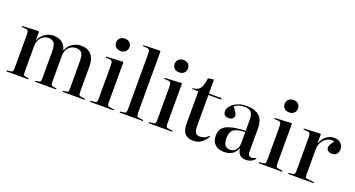

<svg xmlns="http://www.w3.org/2000/svg" viewBox="-48 -1397 3774 2042"><g transform="rotate(20 1839.0 -376.0)"><path d="M40 0V-12L85 -17Q101 -19 106 -28.5Q111 -38 111 -65V-435Q111 -469 104.5 -482Q98 -495 76 -496L30 -500L31 -511L216 -520L222 -515L221 -415H222Q244 -469 287.5 -499Q331 -529 382 -529Q440 -529 479 -501.5Q518 -474 533 -415Q553 -469 597.5 -499Q642 -529 695 -529Q770 -529 811 -484Q852 -439 852 -354V-58Q852 -35 858 -27Q864 -19 883 -17L926 -12V0H677V-11L710 -16Q727 -18 732.5 -26Q738 -34 738 -58V-361Q738 -433 719 -460Q700 -487 654 -487Q605 -487 571.5 -452Q538 -417 538 -356V-61Q538 -42 541.5 -31.5Q545 -21 562 -18L603 -11V0H363V-11L396 -16Q413 -18 419 -26Q425 -34 425 -58V-361Q425 -433 406 -460Q387 -487 341 -487Q291 -487 258 -449.5Q225 -412 225 -352V-61Q225 -38 229.5 -29.5Q234 -21 249 -18L289 -11V0Z M1106 -618Q1073 -618 1052 -637.5Q1031 -657 1031 -688Q1031 -719 1052 -739Q1073 -759 1106 -759Q1141 -759 1161.5 -739.5Q1182 -720 1182 -689Q1182 -658 1161 -638Q1140 -618 1106 -618ZM987 0V-12L1037 -17Q1053 -19 1057.5 -29Q1062 -39 1062 -65V-435Q1062 -469 1056 -482Q1050 -495 1028 -496L981 -500L982 -511L1169 -520L1176 -515V-61Q1176 -38 1181 -29Q1186 -20 1202 -18L1254 -11V0Z M1322 0V-12L1363 -17Q1382 -19 1387.5 -29Q1393 -39 1393 -66V-688Q1393 -720 1386.5 -732.5Q1380 -745 1358 -746L1312 -750L1313 -760L1500 -766L1507 -761V-63Q1507 -39 1512.5 -29Q1518 -19 1538 -17L1585 -11V0Z M1769 -618Q1736 -618 1715 -637.5Q1694 -657 1694 -688Q1694 -719 1715 -739Q1736 -759 1769 -759Q1804 -759 1824.5 -739.5Q1845 -720 1845 -689Q1845 -658 1824 -638Q1803 -618 1769 -618ZM1650 0V-12L1700 -17Q1716 -19 1720.5 -29Q1725 -39 1725 -65V-435Q1725 -469 1719 -482Q1713 -495 1691 -496L1644 -500L1645 -511L1832 -520L1839 -515V-61Q1839 -38 1844 -29Q1849 -20 1865 -18L1917 -11V0Z M2158 14Q2098 14 2064.5 -19.5Q2031 -53 2031 -134V-499H1961V-509Q2001 -512 2024.5 -527.5Q2048 -543 2060.5 -576Q2073 -609 2080 -664L2138 -673L2145 -668V-515H2288V-499H2145V-145Q2145 -99 2159 -75.5Q2173 -52 2210 -52Q2234 -52 2259 -62Q2284 -72 2303 -94L2313 -87Q2282 -38 2246.5 -12Q2211 14 2158 14Z M2506 14Q2440 14 2403 -21.5Q2366 -57 2366 -121Q2366 -172 2392 -204.5Q2418 -237 2479.5 -254.5Q2541 -272 2648 -277V-401Q2648 -461 2625.5 -487Q2603 -513 2551 -513Q2519 -513 2487 -502.5Q2455 -492 2438 -475Q2468 -441 2478.5 -421Q2489 -401 2489 -388Q2489 -370 2473.5 -355.5Q2458 -341 2430 -341Q2399 -341 2384 -356Q2369 -371 2369 -398Q2369 -430 2395.5 -460Q2422 -490 2466.5 -509.5Q2511 -529 2566 -529Q2664 -529 2713 -485Q2762 -441 2762 -343V-80Q2762 -53 2773.5 -41.5Q2785 -30 2804 -30Q2827 -30 2852 -43L2857 -35Q2833 -7 2806.5 3.5Q2780 14 2754 14Q2707 14 2683 -10.5Q2659 -35 2654 -83Q2630 -29 2594.5 -7.5Q2559 14 2506 14ZM2558 -30Q2598 -30 2623 -59Q2648 -88 2648 -135V-262Q2557 -260 2519.5 -233Q2482 -206 2482 -134Q2482 -30 2558 -30Z M3014 -618Q2981 -618 2960 -637.5Q2939 -657 2939 -688Q2939 -719 2960 -739Q2981 -759 3014 -759Q3049 -759 3069.5 -739.5Q3090 -720 3090 -689Q3090 -658 3069 -638Q3048 -618 3014 -618ZM2895 0V-12L2945 -17Q2961 -19 2965.5 -29Q2970 -39 2970 -65V-435Q2970 -469 2964 -482Q2958 -495 2936 -496L2889 -500L2890 -511L3077 -520L3084 -515V-61Q3084 -38 3089 -29Q3094 -20 3110 -18L3162 -11V0Z M3230 0V-12L3275 -17Q3291 -19 3296 -29Q3301 -39 3301 -65V-435Q3301 -469 3294.5 -482Q3288 -495 3266 -496L3220 -500L3221 -511L3406 -520L3411 -515V-413H3413Q3434 -469 3473 -499Q3512 -529 3557 -529Q3606 -529 3634.5 -503Q3663 -477 3663 -437Q3663 -406 3646.5 -383.5Q3630 -361 3593 -361Q3561 -361 3545.5 -375.5Q3530 -390 3530 -409Q3530 -425 3540 -443.5Q3550 -462 3572 -492Q3537 -503 3500.5 -487Q3464 -471 3439.5 -434Q3415 -397 3415 -345V-63Q3415 -40 3419.5 -30.5Q3424 -21 3440 -20L3519 -11V0Z"/></g></svg>

Font: Literata 72pt Medium
Style: Regular
Weight: 500
Designer: Latin by Veronika Burian and Jose Scaglione. Greek by Irene Vlachou. Cyrillic by Vera Evstafieva.
Foundry: TypeTogether
Version: Version 3.002